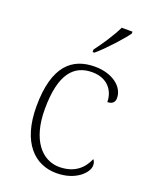

<svg xmlns="http://www.w3.org/2000/svg" viewBox="-145 -846 746 937"><g transform="rotate(20 228.5 -378.0)"><path d="M229 -619V-606H238C282 -642 353 -721 378 -756V-766H322C301 -721 258 -657 229 -619ZM264 10C366 10 421 -50 421 -86C421 -99 418 -108 411 -116C389 -65 348 -24 268 -23C175 -23 105 -107 105 -264C105 -451 169 -513 262 -513C343 -513 380 -458 380 -401C404 -401 418 -413 418 -435C418 -495 355 -543 265 -543C149 -543 62 -476 62 -263C62 -76 151 10 264 10Z"/></g></svg>

Font: Noto Serif Devanagari ExtraLight
Style: Regular
Weight: 200
Designer: Universal Thirst, Indian Type Foundry and the Monotype Design Team
Foundry: Monotype Imaging Inc.
Version: Version 2.004